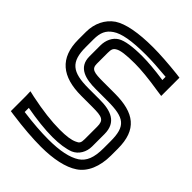

<svg xmlns="http://www.w3.org/2000/svg" viewBox="-211 -786 922 922"><g transform="rotate(45 250.5 -324.5)"><path d="M305 -397H227C164 -397 143 -401 143 -437V-511C143 -535 147 -544 161 -552C177 -562 211 -567 272 -567C312 -567 368 -562 442 -550L471 -546V-575V-648V-670L448 -673C383 -680 326 -684 279 -684C179 -684 105 -670 64 -643C22 -614 -2 -565 -2 -508V-456C-2 -331 69 -275 199 -275H275C341 -275 358 -269 358 -224V-140C358 -115 353 -108 336 -101C315 -91 285 -87 241 -87C185 -87 119 -95 42 -111L11 -118L12 -87V-6V16L33 19C112 30 180 35 235 35C320 35 389 20 432 -9C478 -39 503 -99 503 -173V-220C503 -349 437 -397 305 -397ZM305 -347C420 -347 453 -323 453 -220V-173C453 -109 438 -72 405 -50C369 -27 315 -15 235 -15C187 -15 130 -19 62 -28V-56C129 -44 189 -37 241 -37C288 -37 328 -43 356 -54C388 -68 408 -102 408 -140V-224C408 -305 349 -325 275 -325H199C87 -325 49 -355 49 -456V-508C49 -554 61 -580 92 -601C124 -623 183 -634 279 -634C319 -634 366 -631 421 -626V-604C359 -613 309 -617 272 -617C208 -617 160 -610 135 -595C108 -579 93 -546 93 -511V-437C93 -361 158 -347 227 -347H305Z"/></g></svg>

Font: Gamestation DisplayOutline
Style: Regular
Weight: 400
Designer: Jonas Hecksher
Foundry: Jonas Hecksher, Playtypeª, e-types AS
Version: Version 1.003